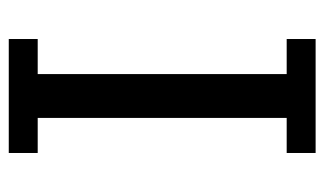

<svg xmlns="http://www.w3.org/2000/svg" viewBox="-171 -569 740 438"><g transform="rotate(-90 199.0 -350.0)"><path d="M149 -634H69V-700H329V-634H249V-66H329V0H69V-66H149Z"/></g></svg>

Font: PT Sans Caption
Style: Regular
Weight: 400
Designer: A.Korolkova, O.Umpeleva, V.Yefimov
Foundry: ParaType Ltd
Version: Version 2.004W OFL